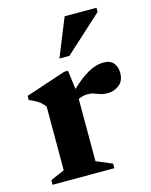

<svg xmlns="http://www.w3.org/2000/svg" viewBox="-104 -738 634 806"><g transform="rotate(-15 213.0 -335.0)"><path d="M360.5 -440.5Q392.5 -440.5 406 -423Q419.5 -405.5 419.5 -381Q419.5 -346 397.5 -328.8Q375.5 -311.5 349 -311.5Q328.5 -311.5 315.8 -315.8Q303 -320 291.5 -324.5Q280 -329 263.5 -329Q242.5 -329 223 -319.5V-49L292 -20V0H23.5V-20L84.5 -46.5V-323.5Q72.5 -340 56.5 -350.5Q40.5 -361 19 -369.5V-387.5L193.5 -445.5H210L220.5 -363.5Q300.5 -440.5 360.5 -440.5ZM188.5 -504.5 255.5 -670H394V-652L232 -504.5Z"/></g></svg>

Font: Newsreader Text
Style: Bold
Weight: 700
Designer: Hugues Gentile
Foundry: Production Type
Version: Version 1.001